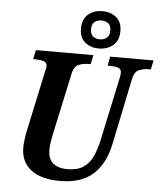

<svg xmlns="http://www.w3.org/2000/svg" viewBox="-63 -1020 910 1084"><g transform="rotate(5 392.5 -478.0)"><path d="M318 10Q210 10 152.5 -34.5Q95 -79 95 -160Q95 -177 98.5 -205.5Q102 -234 106 -252L179 -593Q186 -621 186 -628Q186 -650 167 -656Q148 -662 119 -662H107L118 -714H444L433 -662H421Q390 -662 365 -651.5Q340 -641 331 -602L255 -250Q251 -231 247 -206Q243 -181 243 -160Q243 -60 355 -60Q410 -60 444 -83Q478 -106 496.5 -146.5Q515 -187 526 -238L603 -598Q607 -618 607 -628Q607 -650 588.5 -656Q570 -662 541 -662H529L539 -714H785L774 -662H762Q732 -662 707 -651.5Q682 -641 673 -600L594 -219Q570 -108 503 -49Q436 10 318 10ZM470 -754Q424 -754 392.5 -780Q361 -806 361 -858Q361 -912 393.5 -939Q426 -966 474 -966Q520 -966 552 -940Q584 -914 584 -862Q584 -808 551 -781Q518 -754 470 -754ZM471 -806Q494 -806 510.5 -818.5Q527 -831 527 -861Q527 -890 511 -901.5Q495 -913 473 -913Q451 -913 434.5 -901Q418 -889 418 -859Q418 -830 434 -818Q450 -806 471 -806Z"/></g></svg>

Font: Noto Serif SemiCondensed
Style: Bold Italic
Weight: 700
Width: 4
Italic angle: -12°
Designer: Monotype Design Team
Foundry: Monotype Imaging Inc.
Version: Version 2.014